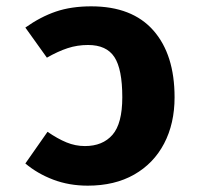

<svg xmlns="http://www.w3.org/2000/svg" viewBox="-20 -569 640 606"><path d="M60 -53 130 -153Q162 -131 190 -119.5Q218 -108 248 -108Q304 -108 335 -143.5Q366 -179 366 -262Q366 -351 341 -389Q316 -427 258 -427Q224 -427 193.5 -417Q163 -407 128 -387L60 -482Q108 -516 156.5 -532.5Q205 -549 268 -549Q397 -549 464 -473Q531 -397 531 -262Q531 -179 498 -116Q465 -53 403.5 -18Q342 17 257 17Q198 17 148 -2Q98 -21 60 -53Z"/></svg>

Font: Fira Mono
Style: Bold
Weight: 700
Monospace: yes
Designer: Carrois Corporate & Edenspiekermann AG
Foundry: Carrois Corporate GbR & Edenspiekermann AG
Version: Version 3.206